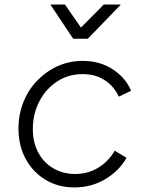

<svg xmlns="http://www.w3.org/2000/svg" viewBox="-20 -810 656 842"><path d="M306 12Q236 12 180.5 -21Q125 -54 93 -112.5Q61 -171 61 -246Q61 -308 82.5 -362Q104 -416 143 -456.5Q182 -497 233 -520Q284 -543 343 -543Q418 -543 474.5 -506Q531 -469 555 -412L501 -386Q480 -432 439 -458.5Q398 -485 343 -485Q279 -485 229.5 -452Q180 -419 152 -364.5Q124 -310 124 -245Q124 -185 148 -140.5Q172 -96 214.5 -71.5Q257 -47 309 -47Q365 -47 410 -74Q455 -101 483 -149L535 -118Q503 -61 442 -24.5Q381 12 306 12ZM301 -640 201 -790H265L335 -689L435 -790H510L365 -640Z"/></svg>

Font: Plus Jakarta Sans Light
Style: Italic
Weight: 300
Italic angle: -8°
Designer: Gumpita Rahayu
Foundry: Tokotype
Version: Version 2.071; ttfautohint (v1.8.4.7-5d5b);gftools[0.9.29]